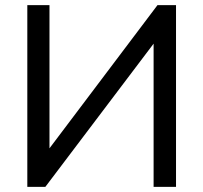

<svg xmlns="http://www.w3.org/2000/svg" viewBox="-20 -725 788 745"><path d="M86 0V-705H172V-119H149L591 -705H663V0H576V-586H599L156 0Z"/></svg>

Font: Mulish Medium
Style: Regular
Weight: 500
Designer: Vernon Adams
Foundry: Vernon Adams
Version: Version 3.603; ttfautohint (v1.8.3)